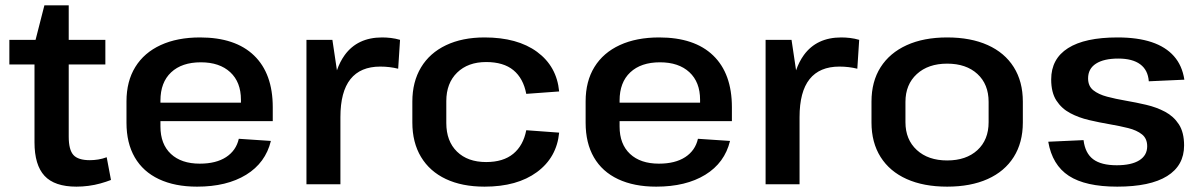

<svg xmlns="http://www.w3.org/2000/svg" viewBox="-20 -689 4489 718"><path d="M266 9Q184 9 146.5 -31.5Q109 -72 109 -157V-448H15V-540H113L146 -669H237V-540H374V-448H237V-178Q237 -129 254.5 -109.5Q272 -90 316 -90Q331 -90 347 -92.5Q363 -95 379 -101L395 -16Q377 -9 355.5 -3Q334 3 311 6Q288 9 266 9Z M717 9Q634 9 574.5 -19Q515 -47 484 -100.5Q453 -154 453 -230V-310Q453 -385 486 -438.5Q519 -492 581 -520.5Q643 -549 728 -549Q860 -549 930 -481.5Q1000 -414 1000 -288V-236H580V-216Q580 -150 619 -113.5Q658 -77 727 -77Q788 -77 825.5 -101.5Q863 -126 873 -170L993 -162Q973 -80 900.5 -35.5Q828 9 717 9ZM580 -305H881V-316Q881 -382 841 -419Q801 -456 731 -456Q660 -456 620 -418.5Q580 -381 580 -313Z M1126 -540H1223L1240 -426Q1251 -458 1269 -483Q1317 -549 1409 -549Q1425 -549 1442 -547Q1459 -545 1476 -540L1469 -432Q1437 -440 1402 -440Q1328 -440 1290.5 -393Q1253 -346 1253 -251V0H1126Z M1792 9Q1708 9 1647.5 -19.5Q1587 -48 1554.5 -102Q1522 -156 1522 -231V-309Q1522 -383 1554.5 -437Q1587 -491 1648 -520Q1709 -549 1792 -549Q1915 -549 1988.5 -495Q2062 -441 2071 -347L1948 -338Q1937 -396 1900 -426.5Q1863 -457 1798 -457Q1730 -457 1689.5 -417.5Q1649 -378 1649 -311V-229Q1649 -161 1689 -122Q1729 -83 1798 -83Q1862 -83 1899.5 -114Q1937 -145 1948 -202L2071 -193Q2062 -100 1988 -45.5Q1914 9 1792 9Z M2434 9Q2351 9 2291.5 -19Q2232 -47 2201 -100.5Q2170 -154 2170 -230V-310Q2170 -385 2203 -438.5Q2236 -492 2298 -520.5Q2360 -549 2445 -549Q2577 -549 2647 -481.5Q2717 -414 2717 -288V-236H2297V-216Q2297 -150 2336 -113.5Q2375 -77 2444 -77Q2505 -77 2542.5 -101.5Q2580 -126 2590 -170L2710 -162Q2690 -80 2617.5 -35.5Q2545 9 2434 9ZM2297 -305H2598V-316Q2598 -382 2558 -419Q2518 -456 2448 -456Q2377 -456 2337 -418.5Q2297 -381 2297 -313Z M2843 -540H2940L2957 -426Q2968 -458 2986 -483Q3034 -549 3126 -549Q3142 -549 3159 -547Q3176 -545 3193 -540L3186 -432Q3154 -440 3119 -440Q3045 -440 3007.5 -393Q2970 -346 2970 -251V0H2843Z M3522 9Q3434 9 3370.5 -19.5Q3307 -48 3273 -102Q3239 -156 3239 -231V-309Q3239 -384 3273 -437.5Q3307 -491 3370.5 -520Q3434 -549 3522 -549Q3610 -549 3673.5 -520.5Q3737 -492 3771 -438Q3805 -384 3805 -309V-231Q3805 -156 3771 -102Q3737 -48 3673.5 -19.5Q3610 9 3522 9ZM3522 -89Q3593 -89 3635 -127.5Q3677 -166 3677 -232V-308Q3677 -374 3635 -412.5Q3593 -451 3522 -451Q3451 -451 3408.5 -412Q3366 -373 3366 -308V-232Q3366 -167 3408.5 -128Q3451 -89 3522 -89Z M4158 9Q4039 9 3977 -31.5Q3915 -72 3900 -159L4032 -165Q4038 -116 4068 -93.5Q4098 -71 4156 -71Q4211 -71 4240.5 -89.5Q4270 -108 4270 -142Q4270 -171 4250.5 -186.5Q4231 -202 4199 -210Q4167 -218 4129 -224.5Q4091 -231 4052.5 -240Q4014 -249 3982 -266Q3950 -283 3930.5 -313Q3911 -343 3911 -392Q3911 -469 3974 -509Q4037 -549 4159 -549Q4234 -549 4286.5 -531.5Q4339 -514 4370 -479Q4401 -444 4409 -391L4276 -385Q4273 -427 4244 -448.5Q4215 -470 4162 -470Q4108 -470 4078.5 -451Q4049 -432 4049 -396Q4049 -367 4068.5 -351.5Q4088 -336 4120 -327.5Q4152 -319 4190 -312.5Q4228 -306 4266.5 -297Q4305 -288 4337 -271Q4369 -254 4388.5 -224Q4408 -194 4408 -145Q4408 -70 4344.5 -30.5Q4281 9 4158 9Z"/></svg>

Font: Pathway Extreme 8pt Thin 12pt SemiBold
Style: Regular
Weight: 600
Version: Version 1.001;gftools[0.9.26]